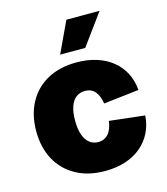

<svg xmlns="http://www.w3.org/2000/svg" viewBox="-114 -853 828 952"><g transform="rotate(-15 299.5 -377.0)"><path d="M309.1 10.3Q221.7 10.3 158.7 -24.9Q95.7 -60.1 62 -122.6Q28.3 -185.1 28.3 -268.6Q28.3 -351.6 62 -414.3Q95.7 -477.1 158.7 -512Q221.7 -546.9 309.1 -546.9Q365.7 -546.9 412.1 -532Q458.5 -517.1 492.7 -489.3Q526.9 -461.4 546.9 -422.6Q566.9 -383.8 570.8 -335.4L389.6 -314.5Q386.2 -335 379.9 -350.8Q373.5 -366.7 364 -377.7Q354.5 -388.7 341.6 -394Q328.6 -399.4 312.5 -399.4Q286.6 -399.4 267.6 -385Q248.5 -370.6 238.3 -341.6Q228 -312.5 228 -269Q228 -226.6 238.3 -197Q248.5 -167.5 267.6 -152.3Q286.6 -137.2 312.5 -137.2Q328.6 -137.2 341.6 -143.1Q354.5 -148.9 364.3 -159.9Q374 -170.9 380.4 -187.5Q386.7 -204.1 389.6 -225.1L570.8 -204.6Q567.4 -155.3 547.4 -116Q527.3 -76.7 493.4 -48.3Q459.5 -20 412.8 -4.9Q366.2 10.3 309.1 10.3ZM241.2 -605 315.9 -764.2H486.3L370.1 -605Z"/></g></svg>

Font: Inter 18pt Black
Style: Regular
Weight: 900
Designer: Rasmus Andersson
Foundry: rsms
Version: Version 4.001;git-66647c0bb